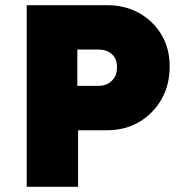

<svg xmlns="http://www.w3.org/2000/svg" viewBox="-20 -720 715 740"><path d="M83 0V-700H393Q462 -700 516.5 -669.5Q571 -639 602.5 -586Q634 -533 634 -464Q634 -393 602.5 -337.5Q571 -282 516.5 -250Q462 -218 393 -218H281V0ZM278 -389H359Q380 -389 396 -397.5Q412 -406 421.5 -422Q431 -438 431 -461Q431 -484 421.5 -499Q412 -514 396 -521.5Q380 -529 359 -529H278Z"/></svg>

Font: Mach ExtraBold
Style: Regular
Weight: 800
Version: Version 1.002